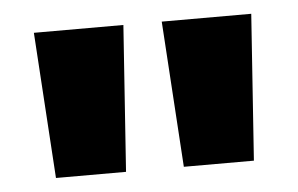

<svg xmlns="http://www.w3.org/2000/svg" viewBox="-33 -701 557 359"><g transform="rotate(-5 246.0 -521.0)"><path d="M190.5 -384H59L41.5 -658H209.5ZM430.5 -384H299L281.5 -658H449.5Z"/></g></svg>

Font: Anek Latin Expanded
Style: Bold
Weight: 700
Width: 7
Designer: Yesha Goshar
Foundry: Ek Type
Version: Version 1.003